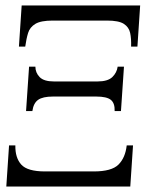

<svg xmlns="http://www.w3.org/2000/svg" viewBox="-20 -685 531 700"><path d="M49 -515 59 -665H491L481 -515H458Q459 -544 454.5 -565Q450 -586 431.5 -598Q413 -610 370 -610H172Q129 -610 109 -598Q89 -586 82.5 -565Q76 -544 72 -515ZM75 -280 86 -442H109Q109 -420 124.5 -404Q140 -388 177 -388H335Q373 -388 389.5 -404Q406 -420 409 -442H432L421 -280H398Q399 -309 384 -321Q369 -333 331 -333H173Q136 -333 119 -321Q102 -309 98 -280ZM3 -5 13 -155H36Q35 -110 57.5 -85Q80 -60 144 -60H322Q387 -60 412 -85Q437 -110 442 -155H465L455 -5Z"/></svg>

Font: Bona Nova
Style: Italic
Weight: 400
Italic angle: -4°
Designer: Mateusz Machalski
Foundry: Capitalics
Version: Version 4.001; ttfautohint (v1.8.3)